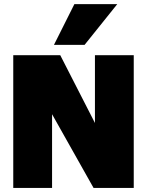

<svg xmlns="http://www.w3.org/2000/svg" viewBox="-20 -920 720 940"><path d="M554.2 -899.9 394 -700.2H244.1L344.2 -899.9ZM444.8 -649.9H634.8V0H438L234.9 -360.8V0H44.9V-649.9H274.9L444.8 -317.9Z"/></svg>

Font: Overused Grotesk Black
Style: Regular
Weight: 900
Version: Version 0.002